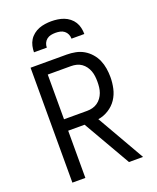

<svg xmlns="http://www.w3.org/2000/svg" viewBox="-171 -1054 942 1154"><g transform="rotate(-20 300.0 -477.5)"><path d="M88 0V-735H319Q347 -735 375 -729.5Q403 -724 427 -710Q451 -696 470 -674.5Q489 -653 500 -627.5Q511 -602 515.5 -574Q520 -546 520 -518Q520 -482 512 -446Q504 -410 484 -380Q464 -350 432 -330Q400 -310 365 -305L540 0H450L276 -302H171V0ZM319 -375Q337 -375 354 -379.5Q371 -384 385.5 -394Q400 -404 410.5 -418.5Q421 -433 427 -449.5Q433 -466 435 -483.5Q437 -501 437 -518Q437 -536 435 -553.5Q433 -571 427 -587.5Q421 -604 410.5 -618.5Q400 -633 385.5 -643Q371 -653 354 -657Q337 -661 319 -661H171V-375ZM139 -815Q139 -835 143.5 -855Q148 -875 158.5 -892Q169 -909 185.5 -922Q202 -935 220.5 -942Q239 -949 259.5 -952Q280 -955 300 -955Q320 -955 340.5 -952Q361 -949 379.5 -942Q398 -935 414.5 -922Q431 -909 441.5 -892Q452 -875 456.5 -855Q461 -835 461 -815H379Q379 -830 373 -843.5Q367 -857 355.5 -866Q344 -875 329.5 -878Q315 -881 300 -881Q285 -881 270.5 -878Q256 -875 244.5 -866Q233 -857 227 -843.5Q221 -830 221 -815Z"/></g></svg>

Font: Iosevka Meiseki Sans
Style: Regular
Weight: 400
Monospace: yes
Designer: Belleve Invis
Foundry: Belleve Invis
Version: Version 11.2.6; ttfautohint (v1.8.4)